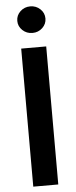

<svg xmlns="http://www.w3.org/2000/svg" viewBox="-62 -976 399 1008"><g transform="rotate(-5 137.0 -472.0)"><path d="M203.1 -727.5V0H71.3V-727.5ZM137.7 -804.2Q106.9 -804.2 85.2 -824.7Q63.5 -845.2 63.5 -874Q63.5 -903.3 85.2 -923.8Q106.9 -944.3 137.7 -944.3Q168.5 -944.3 190.2 -923.8Q211.9 -903.3 211.9 -874Q211.9 -845.2 190.2 -824.7Q168.5 -804.2 137.7 -804.2Z"/></g></svg>

Font: Inter Semi Bold
Style: Regular
Weight: 600
Designer: Rasmus Andersson
Foundry: rsms
Version: Version 4.000;git-e0f93cc